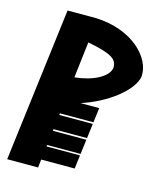

<svg xmlns="http://www.w3.org/2000/svg" viewBox="-122 -912 819 997"><g transform="rotate(15 288.0 -413.5)"><path d="M13 0H179L184 -44H364L373 -117H193L194 -125H374L384 -204H204L205 -213H385L395 -292H215L216 -301H396L406 -380H305C438 -422 564 -517 576 -596V-597C583 -696 469 -819 270 -827H116ZM263 -695C390 -670 425 -649 423 -601C416 -550 334 -510 240 -501Z"/></g></svg>

Font: Ny Stormning
Style: SvKr
Weight: 900
Designer: Robert Jablonski, Mew Too
Foundry: Cannot Into Space Fonts
Version: Version 0.90